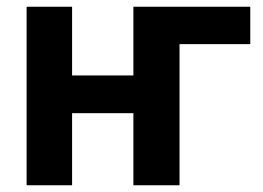

<svg xmlns="http://www.w3.org/2000/svg" viewBox="-20 -550 780 570"><path d="M376 -530H723V-419H513V0H376V-214H194V0H59V-530H194V-326H376Z"/></svg>

Font: 
Style: 㨦
Weight: 700
Designer: A.Korolkova, Vitaly Kuzmin
Foundry: ParaType Ltd
Version: Version 2.000